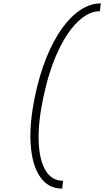

<svg xmlns="http://www.w3.org/2000/svg" viewBox="-20 -965 640 1130"><path d="M346 145Q264 145 216.5 76.5Q169 8 160.5 -115.5Q152 -239 187 -404Q213 -526 253 -625.5Q293 -725 344 -796.5Q395 -868 453.5 -906.5Q512 -945 573 -945L568 -899Q501 -899 436.5 -836Q372 -773 320 -660Q268 -547 236 -396Q204 -248 207.5 -136.5Q211 -25 247.5 37Q284 99 351 99Z"/></svg>

Font: Victor Mono Thin Thin
Style: Italic
Weight: 250
Italic angle: -12°
Monospace: yes
Version: Version 1.561;gftools[0.9.30]